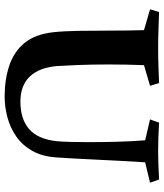

<svg xmlns="http://www.w3.org/2000/svg" viewBox="41 -741 706 828"><g transform="rotate(90 394.0 -327.0)"><path d="M754 -660 768 -621 680 -600Q673 -488 668.5 -390.5Q664 -293 659 -219Q655 -156 630.5 -113Q606 -70 568.5 -44Q531 -18 486 -6Q441 6 396 6Q323 6 263 -14Q203 -34 165.5 -79.5Q128 -125 119 -203Q114 -250 113 -313Q112 -376 112 -448.5Q112 -521 110 -595L20 -621L32 -660Q63 -659 104.5 -657.5Q146 -656 185 -656Q234 -656 273 -657.5Q312 -659 338 -660L350 -621L261 -595Q258 -517 258 -443Q258 -368 260.5 -308.5Q263 -249 265 -218Q272 -142 310.5 -102Q349 -62 419 -62Q493 -62 536.5 -99.5Q580 -137 589 -219Q591 -241 592 -277.5Q593 -314 593 -356Q593 -409 591.5 -473.5Q590 -538 585 -600L495 -621L509 -660Q539 -658 571 -657Q603 -656 629 -656Q661 -656 698 -657.5Q735 -659 754 -660Z"/></g></svg>

Font: Ruwudu
Style: Bold
Weight: 700
Designer: Becca Hirsbrunner Spalinger
Foundry: SIL International
Version: Version 3.000